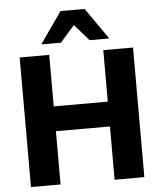

<svg xmlns="http://www.w3.org/2000/svg" viewBox="-62 -1008 886 1061"><g transform="rotate(-5 381.0 -477.5)"><path d="M230.5 0V-295.4H530.3V0H695.3V-718.8H530.3V-433.1H230.5V-718.8H66.4V0ZM300.8 -780.3 380.4 -871.1 460 -780.3H568.8L447.3 -954.6H313.5L191.9 -780.3Z"/></g></svg>

Font: Winston ExtraBold
Style: Regular
Weight: 800
Designer: Vernon Adams, Kim Jin-seong, David Berlow, Cristiano Sobral
Foundry: The Winston Project Authors
Version: Version 3.004